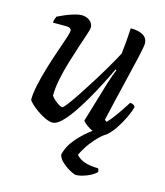

<svg xmlns="http://www.w3.org/2000/svg" viewBox="-106 -581 739 862"><g transform="rotate(15 263.5 -150.0)"><path d="M165 0Q150 0 130.5 -9Q111 -18 92.5 -31Q74 -44 61 -56.5Q48 -69 46 -75Q46 -104 55 -145.5Q64 -187 77.5 -231.5Q91 -276 105 -316Q119 -356 128 -384Q137 -412 137 -419Q137 -434 110 -434H51Q51 -442 54 -451Q57 -460 59 -464Q73 -471 93 -479.5Q113 -488 133.5 -494Q154 -500 167 -500Q190 -500 205.5 -487.5Q221 -475 221 -456Q221 -449 212.5 -423.5Q204 -398 191.5 -360.5Q179 -323 166 -280Q153 -237 144.5 -195Q136 -153 136 -118Q145 -104 163 -91Q181 -78 189 -78Q194 -78 211.5 -101Q229 -124 253 -160.5Q277 -197 302.5 -238Q328 -279 350 -317Q372 -355 385 -380Q388 -403 391 -439Q394 -475 395 -500Q432 -500 453 -487.5Q474 -475 474 -449Q474 -437 463 -387.5Q452 -338 432.5 -258Q413 -178 389 -73L399 -66Q409 -76 424 -95.5Q439 -115 454 -137.5Q469 -160 479 -176Q488 -176 494.5 -172Q501 -168 503 -163Q498 -142 485 -114.5Q472 -87 455 -60.5Q438 -34 419.5 -17Q401 0 385 0Q372 0 353 -8.5Q334 -17 319 -28Q304 -39 301 -46L357 -233Q365 -257 371.5 -276Q378 -295 382 -301L377 -304Q361 -270 340 -229Q319 -188 295.5 -147.5Q272 -107 248.5 -73.5Q225 -40 203.5 -20Q182 0 165 0ZM327 200Q320 200 301 190Q282 180 263.5 164Q245 148 240 129Q249 88 281.5 50.5Q314 13 353 -14H415Q390 3 368.5 27Q347 51 333 73.5Q319 96 313 110Q342 145 416 145Q418 148 419.5 152.5Q421 157 420 162Q404 178 375.5 189Q347 200 327 200Z"/></g></svg>

Font: Texturina 72pt 72pt Medium
Style: Italic
Weight: 500
Italic angle: -11°
Designer: Guillermo Torres Carreño
Foundry: Omnibus-Type
Version: Version 1.002; ttfautohint (v1.8.3)